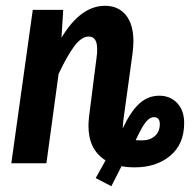

<svg xmlns="http://www.w3.org/2000/svg" viewBox="-20 -563 665 662"><path d="M615 -139Q615 -66 567 -26Q519 14 445 14Q418 14 399 10L364 79L310 51L344 -10Q285 -47 285 -129Q285 -139 287 -161L313 -365Q315 -376 315 -394Q315 -437 286 -437Q261 -437 236 -403.5Q211 -370 182 -308L140 0H19L93 -529H198L192 -433Q258 -543 342 -543Q388 -543 414 -511Q440 -479 440 -421Q440 -402 437 -379L405 -146Q403 -126 403 -120Q430 -178 460 -205.5Q490 -233 529 -233Q567 -233 591 -207.5Q615 -182 615 -139ZM531 -135Q531 -159 511 -159Q496 -159 482.5 -142Q469 -125 448 -80Q455 -79 470 -79Q497 -79 514 -94Q531 -109 531 -135Z"/></svg>

Font: Fira Sans Extra Condensed Medium
Style: Italic
Weight: 500
Width: 3
Italic angle: -8°
Designer: Carrois Corporate & Edenspiekermann AG
Foundry: Carrois Corporate GbR & Edenspiekermann AG
Version: Version 4.203